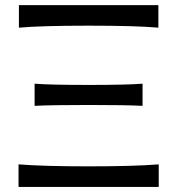

<svg xmlns="http://www.w3.org/2000/svg" viewBox="-20 -733 695 753"><path d="M54.2 -624.5V-712.9H601.1V-624.5Q513.7 -632.3 327.6 -632.3Q141.6 -632.3 54.2 -624.5ZM115.7 -317.9V-404.8Q175.8 -399.9 327.6 -399.9Q479.5 -399.9 539.1 -404.8V-317.9Q475.6 -321.3 327.6 -321.3Q179.2 -321.3 115.7 -317.9ZM602.5 0H52.7V-88.4Q148.9 -80.6 327.6 -80.6Q505.9 -80.6 602.5 -88.4Z"/></svg>

Font: Commissioner Flair
Style: Regular
Weight: 400
Designer: Kostas Bartsokas
Foundry: Kostas Bartsokas
Version: Version 1.000